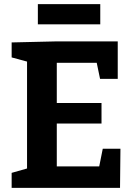

<svg xmlns="http://www.w3.org/2000/svg" viewBox="-20 -903 649 923"><path d="M474 -188H559L557 0H36V-72L110 -93V-607L36 -627V-699L250 -704H546V-524H461L445 -601H253V-408H468V-309H253V-103H457ZM462 -883V-786H162V-883Z"/></svg>

Font: Bitter
Style: Bold
Weight: 700
Designer: Sol Matas, and Bitter project Authors
Foundry: Sol Matas
Version: Version 2.001